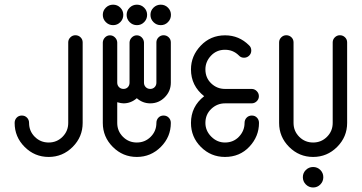

<svg xmlns="http://www.w3.org/2000/svg" viewBox="-20 -685 1579 838"><path d="M277.8 -500Q277.8 -512.7 287.1 -522Q296.4 -531.2 309.1 -531.2Q322.3 -531.2 331.5 -522.2Q340.8 -513.2 340.8 -500V-148.4Q340.8 -87.4 297.1 -43.7Q253.4 0 192.4 0Q131.3 0 87.6 -43.7Q43.9 -87.4 43.9 -148.4Q43.9 -162.1 52.7 -171.4Q61.5 -180.7 75.2 -180.7Q88.9 -180.7 97.9 -171.4Q106.9 -162.1 106.9 -148.4Q106.9 -112.8 131.8 -87.9Q156.7 -63 192.4 -63Q228 -63 252.9 -87.9Q277.8 -112.8 277.8 -148.4Z M649.9 -651.6Q663.1 -664.6 681.6 -664.6Q700.2 -664.6 713.1 -651.6Q726.1 -638.7 726.1 -620.1Q726.1 -601.6 713.1 -588.4Q700.2 -575.2 681.6 -575.2Q663.1 -575.2 649.9 -588.4Q636.7 -601.6 636.7 -620.1Q636.7 -638.7 649.9 -651.6ZM441.9 -651.6Q455.1 -664.6 473.6 -664.6Q492.2 -664.6 505.1 -651.6Q518.1 -638.7 518.1 -620.1Q518.1 -601.6 505.1 -588.4Q492.2 -575.2 473.6 -575.2Q455.1 -575.2 441.9 -588.4Q428.7 -601.6 428.7 -620.1Q428.7 -638.7 441.9 -651.6ZM545.9 -651.6Q559.1 -664.6 577.6 -664.6Q596.2 -664.6 609.1 -651.6Q622.1 -638.7 622.1 -620.1Q622.1 -601.6 609.1 -588.4Q596.2 -575.2 577.6 -575.2Q559.1 -575.2 545.9 -588.4Q532.7 -601.6 532.7 -620.1Q532.7 -638.7 545.9 -651.6ZM662.6 -500Q662.6 -512.7 671.9 -522Q681.2 -531.2 693.8 -531.2Q707 -531.2 716.3 -522.2Q725.6 -513.2 725.6 -500V-324.2Q725.6 -287.1 699.2 -260.5Q672.9 -233.9 635.7 -233.9Q603 -233.9 577.1 -256.3Q551.3 -233.9 519 -233.9Q509.3 -233.9 491.7 -238.8V-148.4Q491.7 -112.8 516.6 -87.9Q541.5 -63 577.1 -63Q612.8 -63 637.7 -87.9Q662.6 -112.8 662.6 -148.4Q662.6 -162.1 671.4 -171.4Q680.2 -180.7 693.8 -180.7Q707.5 -180.7 716.6 -171.4Q725.6 -162.1 725.6 -148.4Q725.6 -87.4 681.9 -43.7Q638.2 0 577.1 0Q516.1 0 472.4 -43.7Q428.7 -87.4 428.7 -148.4V-499.5Q429.2 -512.2 438.2 -521.5Q447.3 -530.8 460 -530.8Q472.7 -530.8 481.9 -521.5Q491.2 -512.2 491.7 -499.5V-324.2Q491.7 -312.5 499.5 -304.7Q507.3 -296.9 519 -296.9Q530.8 -296.9 538.1 -304.7Q545.4 -312.5 545.4 -324.2V-499.5Q545.9 -512.2 555.2 -521.5Q564.5 -530.8 577.1 -530.8Q589.8 -530.8 598.9 -521.5Q607.9 -512.2 608.4 -499.5V-324.2Q608.4 -312.5 616.2 -304.7Q624 -296.9 635.7 -296.9Q647.5 -296.9 655 -304.7Q662.6 -312.5 662.6 -324.2Z M962.4 -530.8Q1023.4 -530.8 1066.9 -487.3Q1076.7 -478.5 1076.7 -464.4Q1076.7 -451.2 1067.4 -442.1Q1058.1 -433.1 1044.9 -433.1Q1031.2 -433.1 1022.5 -442.9Q997.6 -467.8 961.9 -467.8Q925.3 -467.8 900.9 -441.9Q876.5 -416 876.5 -382.3Q876.5 -345.2 901.9 -321Q927.2 -296.9 961.9 -296.9H1079.1Q1091.8 -296.4 1100.8 -287.1Q1109.9 -277.8 1109.9 -265.1Q1109.9 -252.4 1100.8 -243.4Q1091.8 -234.4 1079.1 -233.9H961.9Q927.7 -233.9 902.1 -209.7Q876.5 -185.5 876.5 -148.4Q876.5 -114.3 902.1 -88.6Q927.7 -63 961.9 -63Q999 -63 1023.2 -88.6Q1047.4 -114.3 1047.4 -148.4Q1047.4 -162.1 1056.4 -171.4Q1065.4 -180.7 1079.1 -180.7Q1092.8 -180.7 1101.6 -171.4Q1110.4 -162.1 1110.4 -148.4Q1110.4 -89.4 1068.4 -44.7Q1026.4 0 961.9 0Q900.4 0 856.9 -43.5Q813.5 -86.9 813.5 -148.4Q813.5 -220.2 871.1 -265.1Q813.5 -310.5 813.5 -382.3Q813.5 -440.9 856.2 -485.8Q898.9 -530.8 962.4 -530.8Z M1432.1 -500Q1432.1 -512.7 1441.4 -522Q1450.7 -531.2 1463.4 -531.2Q1476.6 -531.2 1485.8 -522.2Q1495.1 -513.2 1495.1 -500V-148.4Q1495.1 -87.4 1451.4 -43.7Q1407.7 0 1346.7 0Q1285.6 0 1241.9 -43.7Q1198.2 -87.4 1198.2 -148.4V-500Q1198.2 -512.7 1207.5 -522Q1216.8 -531.2 1229.5 -531.2Q1242.7 -531.2 1252 -522.2Q1261.2 -513.2 1261.2 -500V-148.4Q1261.2 -112.8 1286.1 -87.9Q1311 -63 1346.7 -63Q1382.3 -63 1407.2 -87.9Q1432.1 -112.8 1432.1 -148.4ZM1314.9 56.9Q1328.1 43.9 1346.7 43.9Q1365.2 43.9 1378.2 56.9Q1391.1 69.8 1391.1 88.4Q1391.1 106.9 1378.2 120.1Q1365.2 133.3 1346.7 133.3Q1328.1 133.3 1314.9 120.1Q1301.8 106.9 1301.8 88.4Q1301.8 69.8 1314.9 56.9Z"/></svg>

Font: Fandogh
Style: Regular
Weight: 400
Designer: Amin Abedi
Version: Version 1.00